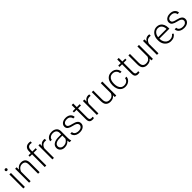

<svg xmlns="http://www.w3.org/2000/svg" viewBox="639 -2943 5136 5136"><g transform="rotate(-45 3206.5 -375.0)"><path d="M73.2 -681.2Q73.2 -697.8 83.7 -709.2Q94.2 -720.7 113.3 -720.7Q131.8 -720.7 142.8 -709.2Q153.8 -697.8 153.8 -681.2Q153.8 -664.6 142.8 -653.3Q131.8 -642.1 113.3 -642.1Q94.2 -642.1 83.7 -653.3Q73.2 -664.6 73.2 -681.2ZM142.1 -528.3V0H83.5V-528.3Z M517.1 -487.3Q475.6 -487.3 444.3 -469.2Q413.1 -451.2 391.8 -422.6Q370.6 -394 359.4 -361.8V0H301.3V-528.3H356.9L358.9 -438.5Q386.2 -483.4 430.4 -510.7Q474.6 -538.1 531.2 -538.1Q610.4 -538.1 655 -493.4Q699.7 -448.7 699.7 -344.2V0H641.1V-344.7Q641.1 -426.3 607.7 -456.8Q574.2 -487.3 517.1 -487.3Z M951.7 0H893.1V-480.5H805.7V-528.3H893.1V-593.8Q893.1 -674.3 934.8 -717.3Q976.6 -760.3 1048.8 -760.3Q1081.5 -760.3 1111.3 -752.4L1106.9 -702.6Q1083 -708.5 1053.7 -708.5Q1005.9 -708.5 978.8 -678.7Q951.7 -648.9 951.7 -593.8V-528.3H1077.6V-480.5H951.7Z M1428.2 -532.2 1426.3 -478.5Q1417 -480 1407.7 -481Q1398.4 -481.9 1387.2 -481.9Q1328.1 -481.9 1291.5 -448.7Q1254.9 -415.5 1240.7 -363.3V0H1182.6V-528.3H1239.7L1240.7 -444.8Q1262.2 -487.8 1299.1 -512.9Q1335.9 -538.1 1389.6 -538.1Q1413.6 -538.1 1428.2 -532.2Z M1833.5 0Q1829.1 -13.7 1825.9 -33.4Q1822.8 -53.2 1821.8 -73.7Q1795.4 -40 1750.5 -15.1Q1705.6 9.8 1643.1 9.8Q1565.9 9.8 1519.3 -33.2Q1472.7 -76.2 1472.7 -140.6Q1472.7 -218.3 1537.1 -262.9Q1601.6 -307.6 1713.4 -307.6H1821.3V-367.2Q1821.3 -423.8 1786.4 -456.3Q1751.5 -488.8 1685.1 -488.8Q1623.5 -488.8 1583.5 -457.5Q1543.5 -426.3 1543.5 -382.3L1485.4 -382.8Q1485.4 -422.4 1510.7 -457.8Q1536.1 -493.2 1581.8 -515.6Q1627.4 -538.1 1688 -538.1Q1772.5 -538.1 1826.2 -495.1Q1879.9 -452.1 1879.9 -366.2V-110.8Q1879.9 -83.5 1884 -54.2Q1888.2 -24.9 1896 -6.3V0ZM1649.9 -42.5Q1713.4 -42.5 1757.8 -72.8Q1802.2 -103 1821.3 -146.5V-262.7H1721.7Q1631.8 -262.7 1581.5 -231.4Q1531.2 -200.2 1531.2 -145.5Q1531.2 -102.5 1563 -72.5Q1594.7 -42.5 1649.9 -42.5Z M2352.5 -134.8Q2352.5 -156.7 2341.8 -177.5Q2331.1 -198.2 2300.5 -215.8Q2270 -233.4 2211.4 -245.6Q2123 -264.2 2075 -296.9Q2026.9 -329.6 2026.9 -394.5Q2026.9 -434.1 2049.6 -466.6Q2072.3 -499 2114 -518.6Q2155.8 -538.1 2212.9 -538.1Q2304.7 -538.1 2356.4 -493.2Q2408.2 -448.2 2408.2 -380.4H2349.6Q2349.6 -420.9 2314.2 -454.3Q2278.8 -487.8 2212.9 -487.8Q2167.5 -487.8 2139.4 -474.1Q2111.3 -460.4 2098.4 -439.2Q2085.4 -418 2085.4 -396Q2085.4 -373 2095.9 -355Q2106.4 -336.9 2136.7 -322.3Q2167 -307.6 2226.1 -293.9Q2322.3 -272 2366.7 -236.6Q2411.1 -201.2 2411.1 -138.2Q2411.1 -72.8 2358.2 -31.5Q2305.2 9.8 2216.3 9.8Q2149.4 9.8 2103 -12.7Q2056.6 -35.2 2033 -71.5Q2009.3 -107.9 2009.3 -148.9H2067.9Q2070.3 -107.4 2093.3 -83.7Q2116.2 -60.1 2149.7 -50.3Q2183.1 -40.5 2216.3 -40.5Q2283.2 -40.5 2317.9 -69.1Q2352.5 -97.7 2352.5 -134.8Z M2743.2 -528.3V-480.5H2633.8V-128.9Q2633.8 -92.3 2643.3 -73.5Q2652.8 -54.7 2668.7 -48.3Q2684.6 -42 2702.6 -42Q2715.8 -42 2728 -43.7Q2740.2 -45.4 2750 -47.4L2752.4 2Q2727.1 9.8 2689.9 9.8Q2639.6 9.8 2607.4 -19.8Q2575.2 -49.3 2575.2 -128.9V-480.5H2478V-528.3H2575.2V-664.1H2633.8V-528.3Z M3110.4 -532.2 3108.4 -478.5Q3099.1 -480 3089.8 -481Q3080.6 -481.9 3069.3 -481.9Q3010.3 -481.9 2973.6 -448.7Q2937 -415.5 2922.9 -363.3V0H2864.7V-528.3H2921.9L2922.9 -444.8Q2944.3 -487.8 2981.2 -512.9Q3018.1 -538.1 3071.8 -538.1Q3095.7 -538.1 3110.4 -532.2Z M3542.5 0 3541 -67.4Q3516.6 -31.2 3475.1 -10.7Q3433.6 9.8 3373 9.8Q3295.4 9.8 3247.6 -36.4Q3199.7 -82.5 3199.7 -190.4V-528.3H3257.8V-189.5Q3257.8 -133.3 3274.4 -101.1Q3291 -68.8 3318.8 -55.2Q3346.7 -41.5 3379.9 -41.5Q3449.7 -41.5 3487.5 -71Q3525.4 -100.6 3540 -145.5V-528.3H3599.1V0Z M3946.3 -40.5Q3982.9 -40.5 4015.4 -54.7Q4047.9 -68.8 4069.1 -96.2Q4090.3 -123.5 4093.3 -163.6H4149.4Q4147 -113.3 4118.7 -74.2Q4090.3 -35.2 4045.2 -12.7Q4000 9.8 3946.3 9.8Q3872.1 9.8 3821.8 -25.4Q3771.5 -60.5 3746.1 -120.4Q3720.7 -180.2 3720.7 -253.9V-274.4Q3720.7 -348.6 3746.3 -408.4Q3772 -468.3 3822 -503.2Q3872.1 -538.1 3945.8 -538.1Q4002.4 -538.1 4047.6 -515.1Q4092.8 -492.2 4119.9 -450.2Q4147 -408.2 4149.4 -350.6H4093.3Q4089.8 -414.6 4047.6 -451.2Q4005.4 -487.8 3945.8 -487.8Q3885.7 -487.8 3849.1 -457.8Q3812.5 -427.7 3795.9 -379.2Q3779.3 -330.6 3779.3 -274.4V-253.9Q3779.3 -197.8 3795.7 -149.2Q3812 -100.6 3848.9 -70.6Q3885.7 -40.5 3946.3 -40.5Z M4466.8 -528.3V-480.5H4357.4V-128.9Q4357.4 -92.3 4366.9 -73.5Q4376.5 -54.7 4392.3 -48.3Q4408.2 -42 4426.3 -42Q4439.5 -42 4451.7 -43.7Q4463.9 -45.4 4473.6 -47.4L4476.1 2Q4450.7 9.8 4413.6 9.8Q4363.3 9.8 4331.1 -19.8Q4298.8 -49.3 4298.8 -128.9V-480.5H4201.7V-528.3H4298.8V-664.1H4357.4V-528.3Z M4929.2 0 4927.7 -67.4Q4903.3 -31.2 4861.8 -10.7Q4820.3 9.8 4759.8 9.8Q4682.1 9.8 4634.3 -36.4Q4586.4 -82.5 4586.4 -190.4V-528.3H4644.5V-189.5Q4644.5 -133.3 4661.1 -101.1Q4677.7 -68.8 4705.6 -55.2Q4733.4 -41.5 4766.6 -41.5Q4836.4 -41.5 4874.3 -71Q4912.1 -100.6 4926.8 -145.5V-528.3H4985.8V0Z M5383.3 -532.2 5381.3 -478.5Q5372.1 -480 5362.8 -481Q5353.5 -481.9 5342.3 -481.9Q5283.2 -481.9 5246.6 -448.7Q5210 -415.5 5195.8 -363.3V0H5137.7V-528.3H5194.8L5195.8 -444.8Q5217.3 -487.8 5254.2 -512.9Q5291 -538.1 5344.7 -538.1Q5368.7 -538.1 5383.3 -532.2Z M5669.9 9.8Q5601.1 9.8 5547.4 -23.4Q5493.7 -56.6 5463.1 -115.2Q5432.6 -173.8 5432.6 -249.5V-270.5Q5432.6 -352.1 5464.1 -412.1Q5495.6 -472.2 5547.4 -505.1Q5599.1 -538.1 5659.2 -538.1Q5726.6 -538.1 5773.2 -506.8Q5819.8 -475.6 5844 -421.1Q5868.2 -366.7 5868.2 -295.9V-260.3H5491.2V-249.5Q5491.2 -191.4 5514.2 -143.8Q5537.1 -96.2 5577.9 -68.1Q5618.7 -40 5672.4 -40Q5718.8 -40 5755.1 -57.4Q5791.5 -74.7 5820.3 -112.3L5856.9 -84Q5831.1 -45.4 5785.9 -17.8Q5740.7 9.8 5669.9 9.8ZM5659.2 -487.8Q5592.3 -487.8 5547.6 -439.2Q5502.9 -390.6 5493.7 -310.5H5809.6V-316.9Q5808.6 -361.3 5791.7 -400.1Q5774.9 -439 5741.9 -463.4Q5709 -487.8 5659.2 -487.8Z M6298.8 -134.8Q6298.8 -156.7 6288.1 -177.5Q6277.3 -198.2 6246.8 -215.8Q6216.3 -233.4 6157.7 -245.6Q6069.3 -264.2 6021.2 -296.9Q5973.1 -329.6 5973.1 -394.5Q5973.1 -434.1 5995.8 -466.6Q6018.6 -499 6060.3 -518.6Q6102.1 -538.1 6159.2 -538.1Q6251 -538.1 6302.7 -493.2Q6354.5 -448.2 6354.5 -380.4H6295.9Q6295.9 -420.9 6260.5 -454.3Q6225.1 -487.8 6159.2 -487.8Q6113.8 -487.8 6085.7 -474.1Q6057.6 -460.4 6044.7 -439.2Q6031.7 -418 6031.7 -396Q6031.7 -373 6042.2 -355Q6052.7 -336.9 6083 -322.3Q6113.3 -307.6 6172.4 -293.9Q6268.6 -272 6313 -236.6Q6357.4 -201.2 6357.4 -138.2Q6357.4 -72.8 6304.4 -31.5Q6251.5 9.8 6162.6 9.8Q6095.7 9.8 6049.3 -12.7Q6002.9 -35.2 5979.2 -71.5Q5955.6 -107.9 5955.6 -148.9H6014.2Q6016.6 -107.4 6039.6 -83.7Q6062.5 -60.1 6095.9 -50.3Q6129.4 -40.5 6162.6 -40.5Q6229.5 -40.5 6264.2 -69.1Q6298.8 -97.7 6298.8 -134.8Z"/></g></svg>

Font: Vazirmatn RD ExtraLight
Style: Regular
Weight: 200
Designer: Saber Rastikerdar
Foundry: Saber Rastikerdar
Version: Version 32.102